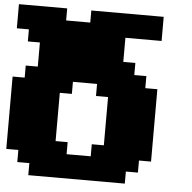

<svg xmlns="http://www.w3.org/2000/svg" viewBox="-58 -933 991 991"><g transform="rotate(5 437.5 -437.5)"><path d="M125 0H625V-62.5H687.5V-125H750V-500H687.5V-562.5H625V-625H562.5V-750H750V-875H375V-812.5H250V-875H0V-750H62.5V-687.5H125V-562.5H62.5V-500H0V-125H62.5V-62.5H125ZM437.5 -125H312.5V-187.5H250V-437.5H312.5V-500H437.5V-437.5H500V-187.5H437.5Z"/></g></svg>

Font: Faithful 32x
Style: Bold
Weight: 400
Foundry: Faithful Resource Pack
Version: Version 1.0; January 27, 2023